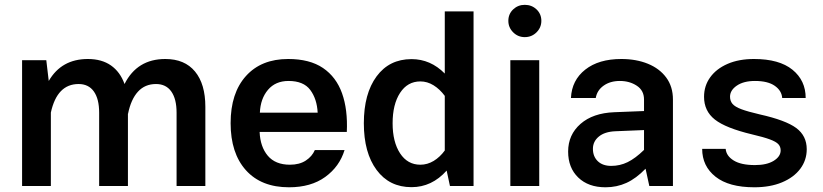

<svg xmlns="http://www.w3.org/2000/svg" viewBox="-20 -773 3419 798"><path d="M71.8 -522.9H172.4L182.6 -436.5Q235.4 -527.8 345.2 -527.8Q402.8 -527.8 441.2 -501Q479.5 -474.1 497.6 -423.8Q549.8 -527.8 667 -527.8Q747.6 -527.8 790.5 -475.8Q833.5 -423.8 833.5 -329.1V0H713.9V-304.7Q713.9 -361.8 691.9 -392.8Q669.9 -423.8 628.4 -423.8Q582.5 -423.8 553.5 -392.1Q524.4 -360.4 512.2 -300.3H511.7V0H392.1V-304.7Q392.1 -361.8 370.1 -392.8Q348.1 -423.8 306.6 -423.8Q217.3 -423.8 191.4 -305.2V0H71.8Z M1059.1 -224.6Q1061.5 -163.1 1093 -125.7Q1124.5 -88.4 1185.1 -88.4Q1224.6 -88.4 1251 -105.7Q1277.3 -123 1288.6 -149.4H1412.1Q1391.1 -80.6 1331.8 -37.6Q1272.5 5.4 1181.2 5.4Q1065.9 5.4 1002.2 -65.4Q938.5 -136.2 938.5 -261.2Q938.5 -386.2 1002.2 -457Q1065.9 -527.8 1177.7 -527.8Q1267.1 -527.8 1322.3 -490.5Q1377.4 -453.1 1401.6 -385.3Q1425.8 -317.4 1421.4 -224.6ZM1060.1 -304.7H1300.3Q1297.4 -361.8 1269.5 -399.2Q1241.7 -436.5 1179.2 -436.5Q1125 -436.5 1093.8 -399.7Q1062.5 -362.8 1060.1 -304.7Z M1492.2 -260.7Q1492.2 -383.8 1545.2 -455.6Q1598.1 -527.3 1690.4 -527.3Q1769.5 -527.3 1828.6 -467.3V-725.6H1948.2V0H1850.1L1836.4 -64Q1774.9 4.9 1690.4 4.9Q1598.1 4.9 1545.2 -66.7Q1492.2 -138.2 1492.2 -260.7ZM1611.8 -260.7Q1611.8 -183.1 1642.8 -135.7Q1673.8 -88.4 1727.1 -88.4Q1756.3 -88.4 1782.5 -104.2Q1808.6 -120.1 1828.6 -147.5V-374.5Q1808.1 -402.3 1782 -418.5Q1755.9 -434.6 1727.1 -434.6Q1673.8 -434.6 1642.8 -387Q1611.8 -339.4 1611.8 -260.7Z M2092.8 -686.5Q2092.8 -714.8 2112.8 -733.9Q2132.8 -752.9 2161.1 -752.9Q2189.9 -752.9 2210 -733.9Q2230 -714.8 2230 -686.5Q2230 -658.7 2210 -638.7Q2189.9 -618.7 2161.1 -618.7Q2132.8 -618.7 2112.8 -638.7Q2092.8 -658.7 2092.8 -686.5ZM2101.1 -522.9H2221.2V0H2101.1Z M2776.9 -359.4V0H2678.7L2663.1 -71.8Q2624 -31.2 2583.7 -12.9Q2543.5 5.4 2496.6 5.4Q2425.3 5.4 2383.3 -35.2Q2341.3 -75.7 2341.3 -143.1Q2341.3 -212.9 2392.8 -258.1Q2444.3 -303.2 2533.2 -306.6L2656.7 -311.5V-359.4Q2656.7 -397 2626.7 -416.7Q2596.7 -436.5 2556.2 -436.5Q2516.1 -436.5 2488.8 -417Q2461.4 -397.5 2456.1 -365.7H2353Q2356.4 -439.5 2412.4 -483.6Q2468.3 -527.8 2562.5 -527.8Q2624 -527.8 2672.6 -508.1Q2721.2 -488.3 2749 -450.7Q2776.9 -413.1 2776.9 -359.4ZM2444.3 -154.3Q2444.3 -122.6 2464.6 -103Q2484.9 -83.5 2520.5 -83.5Q2556.6 -83.5 2588.6 -99.1Q2620.6 -114.7 2656.7 -149.9V-232.4L2537.6 -227.5Q2493.2 -225.6 2468.8 -205.3Q2444.3 -185.1 2444.3 -154.3Z M3113.8 -527.8Q3218.8 -527.8 3273.7 -483.2Q3328.6 -438.5 3328.6 -365.7H3231Q3229 -396 3200.2 -416.3Q3171.4 -436.5 3117.7 -436.5Q3070.8 -436.5 3042.5 -417.2Q3014.2 -397.9 3014.2 -371.1Q3014.2 -353.5 3024.4 -341.3Q3034.7 -329.1 3061.3 -319.1Q3087.9 -309.1 3138.2 -297.4Q3245.6 -273.4 3289.3 -241Q3333 -208.5 3333 -152.8Q3333 -107.4 3306.2 -71.5Q3279.3 -35.6 3230.2 -15.1Q3181.2 5.4 3115.2 5.4Q3009.3 5.4 2953.9 -38.6Q2898.4 -82.5 2898.4 -154.3H2996.1Q2998.5 -125 3029.3 -106Q3060.1 -86.9 3117.7 -86.9Q3167 -86.9 3195.8 -104.7Q3224.6 -122.6 3224.6 -147.9Q3224.6 -163.1 3215.1 -173.6Q3205.6 -184.1 3179.9 -193.6Q3154.3 -203.1 3106 -214.4Q2996.1 -240.7 2951.2 -276.1Q2906.2 -311.5 2906.2 -370.6Q2906.2 -416.5 2931.9 -451.9Q2957.5 -487.3 3004.2 -507.6Q3050.8 -527.8 3113.8 -527.8Z"/></svg>

Font: Estedad-FD SemiBold
Style: Regular
Weight: 600
Designer: Amin Abedi
Version: Version 7.3